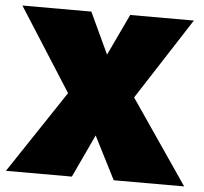

<svg xmlns="http://www.w3.org/2000/svg" viewBox="-49 -711 811 763"><g transform="rotate(5 356.5 -330.0)"><path d="M432 0 345 -171 265 0H2L221 -329L10 -660H285L362 -495L440 -660H694L484 -335L713 0Z"/></g></svg>

Font: Work Sans Black
Style: Regular
Weight: 900
Designer: Wei Huang
Foundry: Wei Huang
Version: Version 1.500